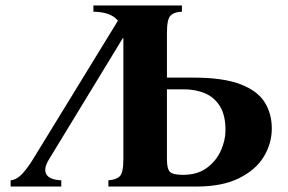

<svg xmlns="http://www.w3.org/2000/svg" viewBox="-20 -685 1057 705"><path d="M160 -100Q139 -66 150 -45.5Q161 -25 205 -23V0H19V-23Q41 -25 60.5 -45.5Q80 -66 101 -100L413 -609Q388 -641 323 -642V-665H648V-642Q619 -641 606 -627.5Q593 -614 593 -565V-400H690Q799 -400 862 -376Q925 -352 951.5 -310Q978 -268 978 -213Q978 -158 948.5 -109.5Q919 -61 857.5 -30.5Q796 0 701 0H378V-23Q407 -25 420 -38Q433 -51 433 -100V-545H431ZM652 -43Q705 -43 739.5 -68.5Q774 -94 791 -132Q808 -170 808 -207Q808 -262 787.5 -295Q767 -328 732.5 -342.5Q698 -357 655 -357H593V-100Q593 -65 604 -54Q615 -43 652 -43Z"/></svg>

Font: Bona Nova
Style: Bold
Weight: 700
Designer: Mateusz Machalski
Foundry: Capitalics
Version: Version 4.001; ttfautohint (v1.8.3)